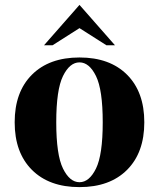

<svg xmlns="http://www.w3.org/2000/svg" viewBox="-20 -750 650 785"><path d="M237.5 -61Q265 -5 305 -5Q345 -5 372.5 -61Q400 -117 400 -250Q400 -383 372.5 -439Q345 -495 305 -495Q265 -495 237.5 -439Q210 -383 210 -250Q210 -117 237.5 -61ZM110.5 -444.5Q181 -515 305 -515Q429 -515 499.5 -444.5Q570 -374 570 -250Q570 -126 499.5 -55.5Q429 15 305 15Q181 15 110.5 -55.5Q40 -126 40 -250Q40 -374 110.5 -444.5ZM160 -565 305 -730 450 -565H415L305 -635L195 -565Z"/></svg>

Font: Yeseva One
Style: Regular
Weight: 400
Designer: Jovanny Lemonad
Foundry: Jovanny Lemonad
Version: Version 2.000